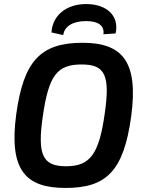

<svg xmlns="http://www.w3.org/2000/svg" viewBox="-20 -914 712 947"><path d="M292 -741C297 -783 338 -810 405 -810C464 -810 496 -788 490 -745L550 -749C569 -830 513 -894 405 -894C304 -894 238 -835 234 -754ZM387 -703C178 -703 96 -611 60 -350C23 -75 106 13 303 13C504 13 590 -69 627 -340C664 -611 583 -703 387 -703ZM382 -596C497 -596 525 -546 496 -350C468 -152 423 -94 306 -94C189 -94 164 -151 191 -340C220 -541 261 -596 382 -596Z"/></svg>

Font: Exo 2 Semi Bold
Style: Italic
Weight: 600
Italic angle: -8°
Designer: Natanael Gama
Version: Version 1.001;PS 001.001;hotconv 1.0.88;makeotf.lib2.5.64775